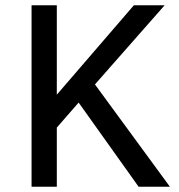

<svg xmlns="http://www.w3.org/2000/svg" viewBox="-20 -710 681 730"><path d="M100 0V-690H196V-350L489 -690H606L341 -389L626 0H507L279 -320L196 -225V0Z"/></svg>

Font: Radio Canada
Style: Regular
Weight: 400
Designer: Charles Daoud, Etienne Aubert Bonn, Alexandre Saumier Demers, Jacques Le Bailly
Foundry: Radio-Canada
Version: Version 2.104;gftools[0.9.28.dev5+ged2979d]